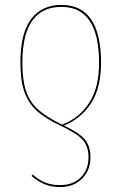

<svg xmlns="http://www.w3.org/2000/svg" viewBox="-20 -547 494 781"><path d="M348 93Q348 145 314 179.5Q280 214 224 214Q190 214 163 203Q136 192 108 169L113 163Q139 186 165 196Q191 206 224 206Q277 206 308.5 174.5Q340 143 340 93Q340 48 316 21.5Q292 -5 226 -36Q164 -65 129.5 -96.5Q95 -128 79 -174Q63 -220 63 -292Q63 -412 106.5 -469.5Q150 -527 230 -527Q391 -527 391 -291Q391 -191 351 -128Q311 -65 240 -36Q301 -8 324.5 19.5Q348 47 348 93ZM233 -40Q303 -67 343 -129Q383 -191 383 -291Q383 -519 230 -519Q71 -519 71 -292Q71 -221 86 -176.5Q101 -132 135.5 -101Q170 -70 233 -40Z"/></svg>

Font: Fira Sans Compressed Eight
Style: Regular
Weight: 100
Width: 1
Designer: bBox Type GmbH & Carrois Corporate GbR & Edenspiekermann AG
Foundry: bBox Type GmbH & Carrois Corporate GbR & Edenspiekermann AG
Version: Version 4.301